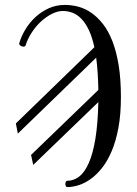

<svg xmlns="http://www.w3.org/2000/svg" viewBox="-20 -741 553 773"><path d="M466.8 -350.1Q466.8 -422.4 457.8 -478Q448.7 -533.7 432.6 -575Q416.5 -616.2 394.8 -644Q373 -671.9 348.1 -689.2Q323.2 -706.5 295.9 -713.9Q268.6 -721.2 241.2 -721.2Q206.1 -721.2 176 -707.5Q146 -693.8 122.6 -672.1Q99.1 -650.4 82.5 -623Q65.9 -595.7 58.1 -568.8Q56.2 -563.5 59.6 -559.8Q63 -556.2 67.6 -554.4Q72.3 -552.7 77.1 -553.5Q82 -554.2 83 -558.1Q91.8 -585.9 108.4 -611.1Q125 -636.2 146 -655.3Q167 -674.3 189.7 -685.5Q212.4 -696.8 232.9 -696.8Q253.4 -696.8 272.5 -689.5Q291.5 -682.1 308.1 -664.8Q324.7 -647.5 337.9 -619.6Q351.1 -591.8 359.9 -550.8L43.9 -244.1L51.8 -203.1L367.2 -508.8Q374.5 -455.1 376 -378.9L105 -117.2L113.8 -77.1L376 -330.1Q374 -244.1 364.3 -183.8Q354.5 -123.5 337.9 -85.7Q321.3 -47.9 299.3 -30.5Q277.3 -13.2 251 -13.2Q247.1 -13.2 245.1 -9.3Q243.2 -5.4 243.2 -0.5Q243.2 4.4 245.1 8.3Q247.1 12.2 251 12.2Q272 12.2 296.4 4.6Q320.8 -2.9 344.7 -20Q368.7 -37.1 390.6 -64.7Q412.6 -92.3 429.7 -132.6Q446.8 -172.9 456.8 -226.8Q466.8 -280.8 466.8 -350.1Z"/></svg>

Font: Galatia SIL
Style: Regular
Weight: 400
Designer: Development by SIL's NRSI team
Version: Version 2.1